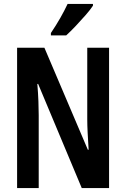

<svg xmlns="http://www.w3.org/2000/svg" viewBox="-20 -957 642 977"><path d="M535 0H396L174 -530H170Q174 -481 175.5 -441.5Q177 -402 177 -371V0H67V-714H206L427 -195H431Q428 -243 426 -281.5Q424 -320 424 -350V-714H535ZM453 -928Q440 -908 416 -880.5Q392 -853 365.5 -825Q339 -797 317 -777H239V-789Q266 -829 287 -866Q308 -903 324 -937H453Z"/></svg>

Font: Noto Sans Ethiopic ExtraCondensed SemiBold
Style: Regular
Weight: 600
Width: 2
Designer: Monotype Design Team
Foundry: Monotype Imaging Inc.
Version: Version 2.102; ttfautohint (v1.8.4.7-5d5b)